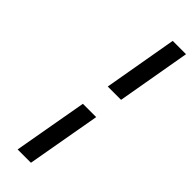

<svg xmlns="http://www.w3.org/2000/svg" viewBox="-298 -808 928 928"><g transform="rotate(45 165.5 -344.5)"><path d="M240 -795H331L265 -417H174ZM172 106H81L148 -273H239Z"/></g></svg>

Font: Fz Poppins
Style: Italic
Weight: 400
Italic angle: -10°
Designer: Ninad Kale (Devanagari), Jonny Pinhorn (Latin)
Foundry: Indian Type Foundry
Version: Vit hóa bi Vntype.Com & FontZin.Com